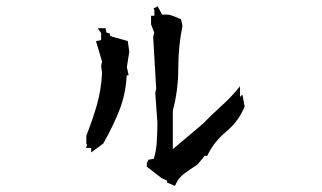

<svg xmlns="http://www.w3.org/2000/svg" viewBox="-20 -673 1040 620"><path d="M503.4 -625.5Q508.3 -626 512 -626Q515.6 -626 519 -626Q526.4 -625.5 531.5 -623.8Q536.6 -622.1 540.3 -620.8Q543.9 -619.6 547.4 -618.2Q554.2 -615.7 564.5 -610.8L569.3 -589.8Q555.7 -523.4 555.7 -452.4Q555.7 -381.3 538.1 -316.4V-191.4L635.3 -273.4Q662.6 -301.8 691.9 -328.1Q720.7 -354 741.2 -377.9L754.9 -394.5V-359.9L762.7 -367.7L770 -329.1L769 -327.1Q750.5 -281.2 709 -246.6Q670.4 -213.9 651.4 -174.3L649.4 -169.9H641.1L617.7 -141.6Q597.2 -128.4 576.2 -113.3Q557.1 -99.6 548.3 -79.6L544.9 -72.8L519.5 -83.5V-89.8L502 -97.7L454.1 -134.8V-146.5L459.5 -157.2L476.6 -160.2Q484.4 -185.5 486.3 -215.8Q488.3 -246.1 488.3 -275.9L481.4 -373.5L484.4 -386.2L474.6 -553.7L478 -567.9L467.8 -594.2V-595.7V-622.1H478.5V-640.6L475.6 -645.5L489.3 -652.8ZM274.4 -195.3H257.8L261.7 -207H258.8V-234.9Q278.8 -285.6 293 -334.5Q306.6 -382.8 309.6 -437L306.6 -460.4L309.6 -474.1L290 -540L306.6 -543.5V-565.9L295.9 -582H320.8L323.7 -567.9L335 -564.5V-558.1L343.3 -554.2L392.6 -540.5L397.5 -505.9L389.6 -456.1L395.5 -429.7H389.2Q386.2 -371.1 366.2 -318.8Q344.7 -264.2 313.5 -209.5L274.4 -180.7Z"/></svg>

Font: Bakudai
Style: Bold
Weight: 700
Version: Version 1.48